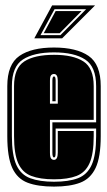

<svg xmlns="http://www.w3.org/2000/svg" viewBox="-20 -680 395 711"><path d="M180 11Q120 11 82 -3.5Q44 -18 25.5 -58Q7 -98 7 -176V-361Q7 -442 52 -473Q97 -504 180 -504Q263 -504 308 -473Q353 -442 353 -361V-176Q353 -98 334 -58Q315 -18 277 -3.5Q239 11 180 11ZM180 -7Q234 -7 268.5 -20Q303 -33 319.5 -69.5Q336 -106 336 -176V-204H186V-115Q186 -104 184.5 -100.5Q183 -97 180 -97Q174 -97 174 -115V-227H336V-361Q336 -433 295.5 -459.5Q255 -486 180 -486Q105 -486 64.5 -459.5Q24 -433 24 -361V-176Q24 -106 40.5 -69.5Q57 -33 92 -20Q127 -7 180 -7ZM180 -16Q129 -16 96 -28.5Q63 -41 47.5 -75.5Q32 -110 32 -176V-361Q32 -428 70 -452.5Q108 -477 180 -477Q251 -477 289 -452.5Q327 -428 327 -361V-236H165V-115Q165 -99 169 -93.5Q173 -88 180 -88Q194 -88 194 -115V-195H327V-176Q327 -110 311.5 -75.5Q296 -41 263.5 -28.5Q231 -16 180 -16ZM165 -296H194V-381Q194 -406 180 -406Q173 -406 169 -401Q165 -396 165 -381ZM174 -305V-382Q174 -397 180 -397Q186 -397 186 -382V-305ZM173 -660H332L210 -538H107ZM130 -550H204L299 -646H182ZM142 -557 186 -639H282L201 -557Z"/></svg>

Font: Alumni Sans Collegiate One
Style: Regular
Weight: 400
Designer: Robert E. Leuschke
Foundry: Robert E. Leuschke
Version: Version 1.100